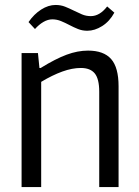

<svg xmlns="http://www.w3.org/2000/svg" viewBox="-20 -754 562 774"><path d="M67 -540H133L139 -480H144Q204 -517 248.5 -533.5Q293 -550 335 -550Q398 -550 428 -516Q458 -482 458 -406V0H380V-384Q380 -436 362 -458Q344 -480 306 -480Q271 -480 231 -465.5Q191 -451 146 -424V0H67ZM95 -665Q117 -697 146 -715.5Q175 -734 204 -734Q225 -734 242.5 -727Q260 -720 277 -711.5Q294 -703 310.5 -696Q327 -689 346 -689Q382 -689 412 -728L441 -703Q422 -668 392 -649Q362 -630 332 -630Q312 -630 294.5 -637Q277 -644 260 -653Q243 -662 226 -669Q209 -676 191 -676Q173 -676 155 -665.5Q137 -655 121 -637Z"/></svg>

Font: Encode Sans Condensed
Style: Regular
Weight: 400
Designer: Pablo Impallari, Andres Torresi
Foundry: Pablo Impallari, Andres Torresi
Version: Version 1.000; ttfautohint (v1.00) -l 8 -r 50 -G 200 -x 14 -